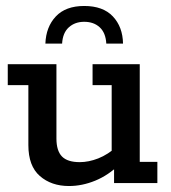

<svg xmlns="http://www.w3.org/2000/svg" viewBox="-20 -613 573 643"><path d="M211 10Q152 10 113.5 -23.5Q75 -57 75 -127V-328H6V-398H169V-149Q169 -108 187.5 -89Q206 -70 247 -70Q277 -70 309 -82.5Q341 -95 374 -124L354 -93V-328H290V-398H448V-71H507V0H362V-60L381 -63Q343 -26 299 -8Q255 10 211 10ZM132 -467Q134 -523 167 -558Q200 -593 262 -593Q325 -593 358 -558Q391 -523 392 -467H336Q334 -503 314 -521.5Q294 -540 262 -540Q231 -540 210.5 -521.5Q190 -503 188 -467Z"/></svg>

Font: Rokkitt SemiBold Medium
Style: Regular
Weight: 500
Version: Version 3.103